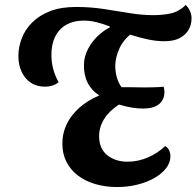

<svg xmlns="http://www.w3.org/2000/svg" viewBox="-20 -731 791 773"><path d="M451 22Q404 22 363.5 10Q323 -2 293.5 -24.5Q264 -47 247.5 -79.5Q231 -112 231 -153Q231 -194 248 -230Q265 -266 298 -296Q331 -326 380 -347Q349 -366 333 -397.5Q317 -429 318 -470Q318 -503 335.5 -536Q353 -569 383.5 -595Q414 -621 452 -633L521 -605Q478 -574 461.5 -537.5Q445 -501 444 -468Q444 -443 450 -421Q456 -399 469 -380Q480 -380 496.5 -380Q513 -380 530 -379.5Q547 -379 559 -379Q575 -379 597.5 -379.5Q620 -380 639 -382Q640 -377 641 -372Q642 -367 642 -361Q642 -329 620 -311.5Q598 -294 558 -294Q535 -294 512.5 -297.5Q490 -301 459 -310Q419 -284 399 -251.5Q379 -219 379 -183Q379 -133 411.5 -106.5Q444 -80 494 -80Q535 -80 575 -97Q615 -114 645 -143Q655 -137 660.5 -126.5Q666 -116 666 -102Q666 -76 648.5 -53.5Q631 -31 601 -14Q571 3 532.5 12.5Q494 22 451 22ZM162 -382Q128 -382 104 -398Q80 -414 67 -442Q54 -470 54 -505Q54 -541 67.5 -576.5Q81 -612 109.5 -640.5Q138 -669 181.5 -686Q225 -703 286 -703Q343 -703 396.5 -695Q450 -687 500 -678.5Q550 -670 597 -670Q635 -670 667.5 -677Q700 -684 728 -711Q739 -700 745.5 -685Q752 -670 751 -654Q751 -632 739.5 -611.5Q728 -591 704 -578Q680 -565 641 -565Q610 -565 574.5 -572.5Q539 -580 501 -592.5Q463 -605 423 -621L421 -625Q392 -636 367 -642Q342 -648 318 -648Q256 -648 221.5 -611.5Q187 -575 187 -509Q187 -481 194 -454Q201 -427 216 -400Q205 -391 191 -386.5Q177 -382 162 -382Z"/></svg>

Font: Sansita Swashed Light Medium
Style: Regular
Weight: 500
Version: Version 1.003